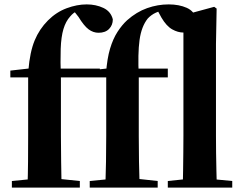

<svg xmlns="http://www.w3.org/2000/svg" viewBox="-20 -853 1106 873"><path d="M34 0V-30L146 -41H236L343 -30V0ZM105 0Q107 -59 107.5 -118.5Q108 -178 108 -236V-501H27V-532L160 -547L108 -519L109 -533Q116 -617 137.5 -669Q159 -721 198 -760Q236 -798 283 -815.5Q330 -833 374 -833Q416 -833 450 -817Q484 -801 493 -765Q493 -739 476 -721.5Q459 -704 428 -704Q404 -704 383 -719.5Q362 -735 337 -776L315 -804V-820H364V-812Q347 -809 330.5 -802.5Q314 -796 299 -778Q279 -756 268.5 -721Q258 -686 256 -631Q254 -576 257 -493V-236Q257 -178 258 -118.5Q259 -59 260 0ZM183 -501V-541H434V-501ZM388 0V-30L501 -41H596L697 -30V0ZM459 0Q461 -59 462 -118.5Q463 -178 463 -236V-501H382V-532L514 -547L462 -519Q467 -587 480.5 -632Q494 -677 514.5 -708.5Q535 -740 558 -761Q601 -799 649 -816Q697 -833 747 -833Q794 -833 829 -817.5Q864 -802 874 -764Q873 -738 859.5 -721.5Q846 -705 814 -705Q789 -705 763 -719.5Q737 -734 714 -773L695 -808V-820H738V-809Q710 -805 689 -795.5Q668 -786 652 -769Q623 -733 614.5 -671Q606 -609 611 -508V-236Q611 -178 612 -118.5Q613 -59 615 0ZM538 -501V-541H743V-501ZM743 0V-30L849 -41H921L1036 -30V0ZM811 0Q812 -36 812.5 -76.5Q813 -117 813.5 -158Q814 -199 814 -236V-784L954 -822L965 -814L962 -653V-236Q962 -199 962.5 -158Q963 -117 964 -76.5Q965 -36 966 0Z"/></svg>

Font: Noto Serif JP ExtraBold
Style: Regular
Weight: 800
Designer: Ryoko NISHIZUKA 西塚涼子 (kana & ideographs); Frank Grießhammer (Latin, Greek & Cyrillic); Wenlong ZHANG 张文龙 (bopomofo); San
Foundry: Adobe
Version: Version 2.003-H1;hotconv 1.1.1;makeotfexe 2.6.0